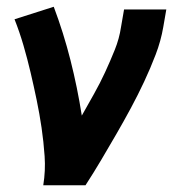

<svg xmlns="http://www.w3.org/2000/svg" viewBox="-20 -548 540 568"><path d="M108 0Q115 -43 112 -86Q109 -129 103 -170Q97 -211 88.5 -252Q80 -293 70.5 -333.5Q61 -374 49.5 -413.5Q38 -453 23 -491L139 -528Q168 -451 188.5 -370Q209 -289 222 -206Q240 -238 258 -270Q276 -302 291 -334.5Q306 -367 319.5 -400.5Q333 -434 338 -468L347 -520H472L463 -468Q456 -427 440.5 -386.5Q425 -346 406.5 -306.5Q388 -267 367 -228Q346 -189 324 -151Q302 -113 279.5 -75Q257 -37 233 0Z"/></svg>

Font: Iosevka Extrabold
Style: Italic
Weight: 800
Italic angle: -9°
Monospace: yes
Designer: Belleve Invis
Foundry: Belleve Invis
Version: Version 32.5.0; ttfautohint (v1.8.4)